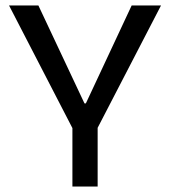

<svg xmlns="http://www.w3.org/2000/svg" viewBox="-20 -680 620 700"><path d="M244 0V-213L13 -660H120L288 -303H293L460 -660H567L336 -214V0Z"/></svg>

Font: Bricolage Grotesque
Style: Regular
Weight: 400
Designer: Mathieu Triay
Foundry: Atelier Triay
Version: Version 1.001;gftools[0.9.33.dev8+g029e19f]